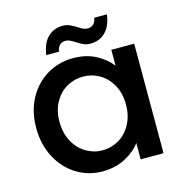

<svg xmlns="http://www.w3.org/2000/svg" viewBox="-108 -825 894 933"><g transform="rotate(-15 339.0 -358.0)"><path d="M297 -560Q362 -560 410.5 -534.5Q459 -509 488 -471V-551H603V0H488V-82Q459 -43 409 -17Q359 9 295 9Q224 9 165 -27.5Q106 -64 71.5 -129.5Q37 -195 37 -278Q37 -361 71.5 -425Q106 -489 165.5 -524.5Q225 -560 297 -560ZM321 -461Q277 -461 239 -439.5Q201 -418 177.5 -376.5Q154 -335 154 -278Q154 -221 177.5 -178Q201 -135 239.5 -112.5Q278 -90 321 -90Q365 -90 403 -112Q441 -134 464.5 -176.5Q488 -219 488 -276Q488 -333 464.5 -375Q441 -417 403 -439Q365 -461 321 -461ZM176 -608Q184 -666 214 -695.5Q244 -725 289 -725Q308 -725 322 -719Q336 -713 356 -701Q371 -691 381.5 -686Q392 -681 405 -681Q422 -681 433.5 -691.5Q445 -702 448 -723H512Q504 -665 474 -635.5Q444 -606 399 -606Q380 -606 365 -612.5Q350 -619 332 -631Q314 -642 304.5 -646.5Q295 -651 283 -651Q266 -651 254.5 -640Q243 -629 240 -608Z"/></g></svg>

Font: Poppins-Tabular Medium
Style: Regular
Weight: 500
Designer: Ninad Kale (Devanagari), Jonny Pinhorn (Latin)
Foundry: Indian Type Foundry
Version: Version 4.004